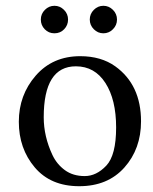

<svg xmlns="http://www.w3.org/2000/svg" viewBox="-20 -643 527 663"><path d="M467 -224Q467 -129 409.5 -64.5Q352 0 253.5 0Q155 0 100 -65Q45 -130 45 -222.5Q45 -315 103.5 -382Q162 -449 257 -449Q329 -449 378 -414Q467 -350 467 -224ZM242 -414Q131 -414 131 -238Q131 -172 161 -108Q176 -76 204 -55.5Q232 -35 272.5 -35Q313 -35 347 -71Q381 -107 381 -203Q381 -299 344 -356.5Q307 -414 242 -414ZM168 -528Q148 -528 134.5 -542Q121 -556 121 -575.5Q121 -595 135 -609Q149 -623 168 -623Q187 -623 201 -609Q215 -595 215 -575.5Q215 -556 201.5 -542Q188 -528 168 -528ZM337 -528Q318 -528 304 -542Q290 -556 290 -575.5Q290 -595 304 -609Q318 -623 337 -623Q356 -623 370 -609Q384 -595 384 -575.5Q384 -556 370 -542Q356 -528 337 -528Z"/></svg>

Font: Ponomar Unicode TT
Style: Regular
Weight: 400
Designer: Vladislav V. Dorosh, Yuri A.W. Shardt, Nikita Simmons, Aleksandr Andreev
Foundry: Ponomar Project
Version: 1.1